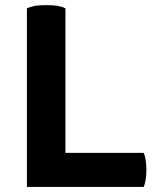

<svg xmlns="http://www.w3.org/2000/svg" viewBox="-20 -735 623 755"><path d="M544.9 0Q549.8 -9.8 552.7 -28.3Q555.7 -46.9 555.7 -68.4Q555.7 -87.9 552.7 -106.4Q549.8 -124 544.9 -133.8Q442.4 -133.8 237.3 -133.8Q237.3 -276.4 237.3 -702.1Q226.6 -708 208 -711.9Q189.5 -714.8 162.1 -714.8Q135.7 -714.8 116.2 -711.9Q97.7 -708 85.9 -702.1Q85.9 -665 85.9 -589.8Q85.9 -442.4 85.9 0Q201.2 0 544.9 0Z"/></svg>

Font: cl
Style: Bold
Weight: 400
Designer: Mitja Miklavcic
Version: Version 7.504; 2011; Build 1021